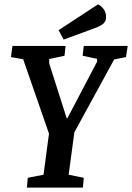

<svg xmlns="http://www.w3.org/2000/svg" viewBox="-20 -858 604 878"><path d="M103 0 107 -45 179 -59 204 -247 86 -587 30 -597 37 -648H280L275 -603L205 -588V-568L285 -317H288L424 -576V-589L358 -603L363 -648H564L556 -597L502 -586L320 -253L294 -59L363 -45L359 0ZM271 -677 248 -720 428 -838Q442 -832 453.5 -817Q465 -802 465 -779Q465 -764 455.5 -753Q446 -742 418 -731Z"/></svg>

Font: Faustina Light SemiBold
Style: Italic
Weight: 600
Italic angle: -8°
Version: Version 1.200